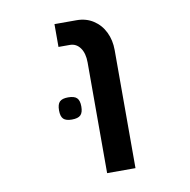

<svg xmlns="http://www.w3.org/2000/svg" viewBox="-71 -680 743 750"><g transform="rotate(-10 300.0 -304.5)"><path d="M238 -518.5H193V-609H280.5Q318.5 -609 347.2 -590.2Q376 -571.5 391.5 -539.5Q407 -507.5 407 -468.5V0H294.5V-439Q294.5 -475.5 279 -497Q263.5 -518.5 238 -518.5ZM152 -274Q152 -298 162 -308Q172 -318 195.5 -318Q220 -318 230.2 -308Q240.5 -298 240.5 -274Q240.5 -250 230.2 -240Q220 -230 195.5 -230Q172 -230 162 -240Q152 -250 152 -274Z"/></g></svg>

Font: JuliaMono
Style: Bold
Weight: 700
Monospace: yes
Designer: cormullion
Foundry: corm
Version: Version 0.055; ttfautohint (v1.8.4)